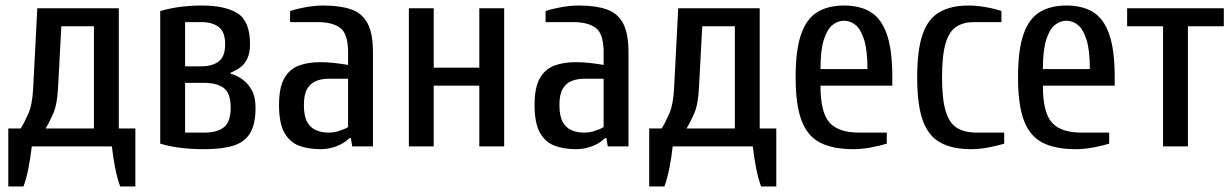

<svg xmlns="http://www.w3.org/2000/svg" viewBox="-20 -530 4460 695"><path d="M10 145V-65H55Q66 -82 81.5 -116Q97 -150 100 -210L115 -500H410V-65H470V145H415Q404 115 396.5 76Q389 37 385 0H95Q91 37 83.5 76Q76 115 65 145ZM145 -65H320V-435H202L190 -210Q187 -150 171.5 -116Q156 -82 145 -65Z M720 10Q675 10 636.5 5.5Q598 1 560 -10V-490Q598 -501 635.5 -505.5Q673 -510 710 -510Q796 -510 840.5 -481.5Q885 -453 885 -370Q885 -338 875 -317.5Q865 -297 849 -285.5Q833 -274 815 -267V-263Q838 -257 858.5 -242Q879 -227 892 -202.5Q905 -178 905 -140Q905 -80 885 -47.5Q865 -15 824 -2.5Q783 10 720 10ZM650 -50H720Q765 -50 790 -69Q815 -88 815 -140Q815 -193 790 -211.5Q765 -230 720 -230H650ZM650 -290H710Q748 -290 771.5 -307.5Q795 -325 795 -370Q795 -415 771.5 -432.5Q748 -450 710 -450H650Z M1140 10Q1095 10 1061.5 -3Q1028 -16 1009 -50.5Q990 -85 990 -150Q990 -213 1009 -246.5Q1028 -280 1061.5 -292.5Q1095 -305 1140 -305Q1163 -305 1190.5 -302Q1218 -299 1240 -295V-340Q1240 -408 1211.5 -429Q1183 -450 1130 -450H1030V-490Q1053 -498 1086.5 -504Q1120 -510 1150 -510Q1210 -510 1250 -496.5Q1290 -483 1310 -446.5Q1330 -410 1330 -340V0H1255L1250 -30H1245Q1226 -11 1198 -0.5Q1170 10 1140 10ZM1170 -50Q1189 -50 1209 -56.5Q1229 -63 1240 -70V-245H1170Q1145 -245 1124.5 -237Q1104 -229 1092 -208.5Q1080 -188 1080 -150Q1080 -110 1092 -88.5Q1104 -67 1124.5 -58.5Q1145 -50 1170 -50Z M1460 0V-500H1550V-285H1715V-500H1805V0H1715V-220H1550V0Z M2065 10Q2020 10 1986.5 -3Q1953 -16 1934 -50.5Q1915 -85 1915 -150Q1915 -213 1934 -246.5Q1953 -280 1986.5 -292.5Q2020 -305 2065 -305Q2088 -305 2115.5 -302Q2143 -299 2165 -295V-340Q2165 -408 2136.5 -429Q2108 -450 2055 -450H1955V-490Q1978 -498 2011.5 -504Q2045 -510 2075 -510Q2135 -510 2175 -496.5Q2215 -483 2235 -446.5Q2255 -410 2255 -340V0H2180L2175 -30H2170Q2151 -11 2123 -0.5Q2095 10 2065 10ZM2095 -50Q2114 -50 2134 -56.5Q2154 -63 2165 -70V-245H2095Q2070 -245 2049.5 -237Q2029 -229 2017 -208.5Q2005 -188 2005 -150Q2005 -110 2017 -88.5Q2029 -67 2049.5 -58.5Q2070 -50 2095 -50Z M2330 145V-65H2375Q2386 -82 2401.5 -116Q2417 -150 2420 -210L2435 -500H2730V-65H2790V145H2735Q2724 115 2716.5 76Q2709 37 2705 0H2415Q2411 37 2403.5 76Q2396 115 2385 145ZM2465 -65H2640V-435H2522L2510 -210Q2507 -150 2491.5 -116Q2476 -82 2465 -65Z M3070 10Q2995 10 2949 -13.5Q2903 -37 2881.5 -93.5Q2860 -150 2860 -250Q2860 -350 2880 -406.5Q2900 -463 2939 -486.5Q2978 -510 3035 -510Q3093 -510 3131.5 -486.5Q3170 -463 3190 -406.5Q3210 -350 3210 -250V-220H2950Q2950 -123 2982.5 -86.5Q3015 -50 3090 -50H3190V-10Q3168 -3 3134 3.5Q3100 10 3070 10ZM2950 -280H3120Q3120 -348 3108 -386Q3096 -424 3077 -439.5Q3058 -455 3035 -455Q3013 -455 2993.5 -439.5Q2974 -424 2962 -386Q2950 -348 2950 -280Z M3495 10Q3428 10 3384.5 -13.5Q3341 -37 3320.5 -93.5Q3300 -150 3300 -250Q3300 -350 3320 -406.5Q3340 -463 3381.5 -486.5Q3423 -510 3485 -510Q3515 -510 3549 -504Q3583 -498 3605 -490V-450H3505Q3468 -450 3442 -433.5Q3416 -417 3403 -373.5Q3390 -330 3390 -250Q3390 -170 3403.5 -126.5Q3417 -83 3445 -66.5Q3473 -50 3515 -50H3615V-10Q3593 -3 3559 3.5Q3525 10 3495 10Z M3875 10Q3800 10 3754 -13.5Q3708 -37 3686.5 -93.5Q3665 -150 3665 -250Q3665 -350 3685 -406.5Q3705 -463 3744 -486.5Q3783 -510 3840 -510Q3898 -510 3936.5 -486.5Q3975 -463 3995 -406.5Q4015 -350 4015 -250V-220H3755Q3755 -123 3787.5 -86.5Q3820 -50 3895 -50H3995V-10Q3973 -3 3939 3.5Q3905 10 3875 10ZM3755 -280H3925Q3925 -348 3913 -386Q3901 -424 3882 -439.5Q3863 -455 3840 -455Q3818 -455 3798.5 -439.5Q3779 -424 3767 -386Q3755 -348 3755 -280Z M4190 0V-435H4060V-500H4410V-435H4280V0Z"/></svg>

Font: Cuprum
Style: Regular
Weight: 400
Designer: Jovanny Lemonad
Foundry: Jovanny Lemonad
Version: Version 3.000